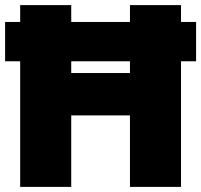

<svg xmlns="http://www.w3.org/2000/svg" viewBox="-20 -732 788 752"><path d="M0 -492V-646H748V-492ZM59 0V-712H259V0ZM489 0V-712H689V0ZM168 -280V-446H567V-280Z"/></svg>

Font: Outfit Thin Black
Style: Regular
Weight: 900
Version: Version 1.100;gftools[0.9.27]